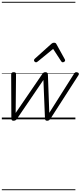

<svg xmlns="http://www.w3.org/2000/svg" viewBox="-20 -1303 881 2096"><path d="M127 15Q114 15 109 8Q104 1 104 -11L102 -489Q102 -499 107.5 -507Q113 -515 129 -515Q143 -515 149 -510Q155 -505 155 -492L151 -70L441 -494Q449 -506 456.5 -510.5Q464 -515 476 -515Q489 -515 495.5 -508Q502 -501 503 -487L518 -71L787 -496Q794 -507 801 -512Q808 -517 819 -514Q835 -512 839.5 -503Q844 -494 837 -483L529 -4Q523 4 515 9.5Q507 15 494 15Q481 15 476 8Q471 1 471 -10L454 -430L164 -4Q159 4 150 9.5Q141 15 127 15ZM373 -623Q365 -623 358 -630Q351 -637 351 -645Q351 -650 353.5 -654Q356 -658 360 -662L541 -825Q549 -832 556 -834.5Q563 -837 571 -837Q578 -837 584.5 -834Q591 -831 595 -823L685 -660Q688 -655 689.5 -651Q691 -647 691 -644Q691 -635 682 -629Q673 -623 666 -623Q660 -623 655.5 -626Q651 -629 648 -634L560 -769L395 -634Q388 -629 383.5 -626Q379 -623 373 -623ZM0 763H803V773H0ZM0 -20H803V0H0ZM0 -505H803V-500H0ZM0 -1283H803V-1273H0Z"/></svg>

Font: Playwrite NL Guides
Style: Regular
Weight: 400
Designer: Veronika Burian, José Scaglione
Foundry: TypeTogether
Version: Version 1.003